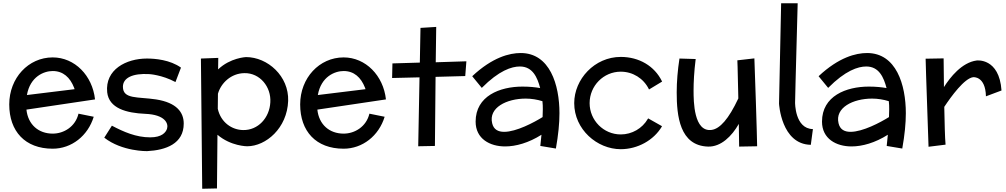

<svg xmlns="http://www.w3.org/2000/svg" viewBox="-20 -869 6206 1184"><path d="M305 -45C218 -45 153 -100 143 -193L566 -256C550 -403 441 -515 305 -515C155 -515 37 -388 37 -225C37 -60 134 48 305 48C421 48 522 -31 558 -149L464 -168C445 -88 374 -45 305 -45ZM146 -283C166 -397 251 -431 305 -431C369 -431 412 -392 437 -328L440 -319Z M1113 -107C1113 -176 1070 -236 942 -256C830 -273 738 -256 738 -334C738 -389 798 -418 900 -412C900 -412 978 -408 1062 -363L1096 -452C1029 -500 937 -508 886 -508C758 -508 627 -440 641 -300C652 -201 759 -172 876 -167C999 -162 1020 -107 1010 -75C1002 -52 978 -22 906 -22C819 -22 742 -56 670 -94L623 -20C733 66 887 63 887 63C1004 57 1113 17 1113 -107Z M1219 -508 1227 295 1318 293 1321 -38C1404 33 1504 33 1504 33C1620 33 1751 -79 1757 -247C1762 -399 1631 -517 1497 -517C1497 -517 1400 -513 1325 -441L1326 -512ZM1647 -238C1642 -142 1571 -65 1479 -67C1411 -68 1342 -113 1323 -198L1324 -291C1343 -358 1406 -417 1487 -418C1583 -420 1653 -333 1647 -238Z M2099 -45C2012 -45 1947 -100 1937 -193L2360 -256C2344 -403 2235 -515 2099 -515C1949 -515 1831 -388 1831 -225C1831 -60 1928 48 2099 48C2215 48 2316 -31 2352 -149L2258 -168C2239 -88 2168 -45 2099 -45ZM1940 -283C1960 -397 2045 -431 2099 -431C2163 -431 2206 -392 2231 -328L2234 -319Z M2573 -697 2569 -483 2400 -478 2398 -388 2567 -392 2559 33 2662 31 2666 -395 2849 -400 2856 -491 2667 -485 2670 -703Z M3408 47C3423 -37 3430 -109 3430 -171C3430 -346 3371 -542 3191 -542C3122 -542 3017 -516 2892 -399L2951 -327C3057 -434 3135 -459 3186 -459C3265 -459 3294 -391 3311 -326C3283 -331 3245 -335 3202 -335C3062 -335 2913 -277 2913 -119C2913 -13 3001 34 3095 34C3161 34 3240 12 3319 -38L3312 31ZM3326 -147C3273 -114 3164 -56 3089 -56C3052 -56 3024 -70 3015 -109C2992 -205 3104 -261 3222 -261C3257 -261 3293 -255 3325 -245C3329 -211 3327 -179 3326 -147Z M4062 -368C4016 -462 3921 -518 3808 -518C3646 -518 3521 -380 3521 -233C3521 -71 3662 51 3808 51C3912 51 4011 -4 4061 -88L4062 -91L3977 -139L3975 -136C3941 -77 3877 -40 3808 -40C3702 -40 3616 -127 3616 -233C3616 -340 3702 -427 3808 -427C3882 -427 3948 -386 3981 -320L3982 -317L4063 -366Z M4649 33C4649 33 4648 -62 4632 -509L4527 -497C4527 -497 4529 -469 4533 -262C4473 -134 4419 -75 4369 -68C4258 -52 4257 -245 4257 -311C4257 -360 4260 -425 4270 -505L4170 -508C4159 -436 4153 -366 4153 -299C4153 -155 4171 30 4347 35C4426 37 4493 -29 4536 -105L4538 35Z M4993 -73C4881 -75 4883 -237 4883 -237C4883 -237 4886 -386 4899 -849H4797L4784 -230C4784 -230 4797 21 4980 24Z M5544 47C5559 -37 5566 -109 5566 -171C5566 -346 5507 -542 5327 -542C5258 -542 5153 -516 5028 -399L5087 -327C5193 -434 5271 -459 5322 -459C5401 -459 5430 -391 5447 -326C5419 -331 5381 -335 5338 -335C5198 -335 5049 -277 5049 -119C5049 -13 5137 34 5231 34C5297 34 5376 12 5455 -38L5448 31ZM5462 -147C5409 -114 5300 -56 5225 -56C5188 -56 5160 -70 5151 -109C5128 -205 5240 -261 5358 -261C5393 -261 5429 -255 5461 -245C5465 -211 5463 -179 5462 -147Z M6156 -311C6142 -514 6003 -496 6003 -496C5911 -484 5839 -392 5801 -332C5801 -332 5800 -430 5799 -509L5688 -507C5688 -507 5690 -412 5706 36L5811 23C5807 -18 5805 -112 5803 -210C5846 -275 5927 -386 5981 -393C5981 -393 6057 -402 6060 -275Z"/></svg>

Font: McLaren
Style: Regular
Weight: 400
Designer: Astigmatic (AOETI)
Foundry: Astigmatic (AOETI)
Version: Version 1.000